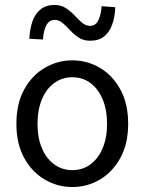

<svg xmlns="http://www.w3.org/2000/svg" viewBox="-20 -741 582 773"><path d="M271 12Q212 12 160.5 -18Q109 -48 77.5 -105Q46 -162 46 -242Q46 -324 77.5 -381Q109 -438 160.5 -468Q212 -498 271 -498Q331 -498 382 -468Q433 -438 464.5 -381Q496 -324 496 -242Q496 -162 464.5 -105Q433 -48 382 -18Q331 12 271 12ZM271 -56Q313 -56 344.5 -79.5Q376 -103 393.5 -145Q411 -187 411 -242Q411 -298 393.5 -340.5Q376 -383 344.5 -406.5Q313 -430 271 -430Q230 -430 198 -406.5Q166 -383 148.5 -340.5Q131 -298 131 -242Q131 -187 148.5 -145Q166 -103 198 -79.5Q230 -56 271 -56ZM343 -577Q316 -577 297 -589.5Q278 -602 262.5 -619Q247 -636 232 -648.5Q217 -661 200 -661Q178 -661 166.5 -639Q155 -617 153 -582L98 -585Q100 -624 110.5 -654.5Q121 -685 143 -703Q165 -721 199 -721Q226 -721 245 -708.5Q264 -696 280 -679Q296 -662 310.5 -649.5Q325 -637 343 -637Q365 -637 376 -659.5Q387 -682 389 -716L444 -712Q443 -674 432 -643Q421 -612 399.5 -594.5Q378 -577 343 -577Z"/></svg>

Font: Mada
Style: Regular
Weight: 400
Designer: Khaled Hosny
Version: Version 1.5